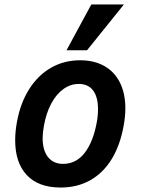

<svg xmlns="http://www.w3.org/2000/svg" viewBox="-20 -830 640 860"><path d="M48 -201.5Q48 -241.5 56 -284.5Q71.5 -369 111 -431.2Q150.5 -493.5 209 -526.8Q267.5 -560 338.5 -560Q402 -560 447.5 -534.2Q493 -508.5 517.2 -460Q541.5 -411.5 541.5 -344.5Q541.5 -309 534 -267.5Q518.5 -180.5 480.8 -118.2Q443 -56 384.8 -23Q326.5 10 251.5 10Q152.5 10 100.2 -45.5Q48 -101 48 -201.5ZM413.5 -282.5Q419 -312 419 -341.5Q419 -395.5 397 -424.8Q375 -454 332.5 -454Q295.5 -454 263.5 -430.8Q231.5 -407.5 209 -365Q186.5 -322.5 176.5 -265.5Q171 -235 171 -211.5Q171 -156.5 195.2 -126.2Q219.5 -96 262.5 -96Q321 -96 359.2 -145.2Q397.5 -194.5 413.5 -282.5ZM278 -605 389 -810H535L370 -605Z"/></svg>

Font: JuliaMono BoldItalic
Style: Regular
Weight: 700
Italic angle: -9°
Monospace: yes
Designer: cormullion
Foundry: corm
Version: Version 0.049; ttfautohint (v1.8.4)